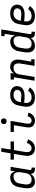

<svg xmlns="http://www.w3.org/2000/svg" viewBox="1704 -2488 791 4240"><g transform="rotate(-90 2100.0 -367.5)"><path d="M210 8Q210 8 210 8Q210 8 210 8Q182 8 155.5 0Q129 -8 110 -25.5Q91 -43 80 -67.5Q69 -92 65 -118.5Q61 -145 62.5 -173.5Q64 -202 68 -230L87 -340Q91 -365 99 -390.5Q107 -416 120.5 -439Q134 -462 154 -481.5Q174 -501 198 -514Q222 -527 248 -532.5Q274 -538 299 -538Q325 -538 349 -531.5Q373 -525 391 -509.5Q409 -494 420 -472Q431 -450 436 -426L453 -530H537L467 -108Q466 -99 467 -91Q468 -83 473 -77Q478 -71 486 -68.5Q494 -66 502 -66H519V8H490Q468 8 447.5 3Q427 -2 411 -14.5Q395 -27 387.5 -46.5Q380 -66 381 -87Q367 -65 348.5 -46Q330 -27 307 -14.5Q284 -2 259 3Q234 8 210 8ZM254 -66Q271 -66 288 -69Q305 -72 321 -80Q337 -88 350.5 -100.5Q364 -113 374 -128Q384 -143 389.5 -159.5Q395 -176 397 -193L416 -303Q419 -322 420 -341Q421 -360 418 -378.5Q415 -397 408 -413.5Q401 -430 388 -442Q375 -454 357 -459.5Q339 -465 320 -465Q301 -465 283 -461Q265 -457 248 -448.5Q231 -440 217 -426.5Q203 -413 193 -397Q183 -381 177 -363.5Q171 -346 168 -328L150 -218Q147 -199 146.5 -180Q146 -161 149.5 -143.5Q153 -126 162 -110.5Q171 -95 185 -84.5Q199 -74 217 -70Q235 -66 254 -66Z M947 8Q918 8 890 1.5Q862 -5 840.5 -20.5Q819 -36 804.5 -59.5Q790 -83 783.5 -109.5Q777 -136 778 -165.5Q779 -195 784 -224L822 -457H694V-530H835L869 -735H952L918 -530H1097V-456H906L866 -212Q863 -195 861.5 -178Q860 -161 862.5 -144.5Q865 -128 871 -113Q877 -98 888 -87Q899 -76 914.5 -71Q930 -66 947 -66Q967 -66 987 -74.5Q1007 -83 1022.5 -98.5Q1038 -114 1048.5 -133Q1059 -152 1066 -172L1142 -143Q1131 -112 1112.5 -83.5Q1094 -55 1067.5 -33.5Q1041 -12 1009.5 -2Q978 8 947 8Z M1558 8Q1533 8 1509 3Q1485 -2 1465 -14Q1445 -26 1431.5 -45Q1418 -64 1411.5 -86.5Q1405 -109 1405.5 -134Q1406 -159 1410 -184L1455 -457H1307V-530H1551L1491 -172Q1488 -153 1488.5 -133.5Q1489 -114 1497.5 -98.5Q1506 -83 1522 -74.5Q1538 -66 1558 -66Q1574 -66 1591 -73Q1608 -80 1621 -93Q1634 -106 1642 -122Q1650 -138 1655 -155L1734 -134Q1725 -105 1709 -78Q1693 -51 1669 -31Q1645 -11 1616 -1.5Q1587 8 1558 8ZM1543 -618Q1528 -618 1514.5 -623Q1501 -628 1492.5 -639.5Q1484 -651 1481.5 -665.5Q1479 -680 1482 -695Q1484 -705 1489 -715Q1494 -725 1503 -731.5Q1512 -738 1522.5 -740.5Q1533 -743 1543 -743Q1558 -743 1572 -737.5Q1586 -732 1594 -720.5Q1602 -709 1604.5 -694.5Q1607 -680 1605 -665Q1603 -655 1597.5 -645Q1592 -635 1583 -628.5Q1574 -622 1563.5 -620Q1553 -618 1543 -618Z M2073 8Q2049 8 2025 5Q2001 2 1979 -5Q1957 -12 1938 -24.5Q1919 -37 1904.5 -53.5Q1890 -70 1880.5 -91Q1871 -112 1866.5 -135Q1862 -158 1863 -182Q1864 -206 1868 -230L1887 -340Q1891 -367 1900.5 -394Q1910 -421 1926.5 -445Q1943 -469 1966 -488Q1989 -507 2015.5 -518.5Q2042 -530 2070 -534Q2098 -538 2125 -538Q2152 -538 2178 -534Q2204 -530 2227 -520.5Q2250 -511 2269.5 -495.5Q2289 -480 2301 -458Q2313 -436 2317 -410Q2321 -384 2317 -358Q2313 -336 2302.5 -315Q2292 -294 2275.5 -277Q2259 -260 2238 -249Q2217 -238 2195 -231.5Q2173 -225 2151 -223Q2129 -221 2107 -221Q2068 -221 2029 -222.5Q1990 -224 1952 -231L1950 -218Q1947 -198 1947 -178Q1947 -158 1952.5 -139.5Q1958 -121 1969.5 -106.5Q1981 -92 1997.5 -82.5Q2014 -73 2033.5 -69.5Q2053 -66 2073 -66Q2093 -66 2113 -69.5Q2133 -73 2152.5 -83Q2172 -93 2188 -108Q2204 -123 2215 -141L2289 -108Q2272 -80 2247.5 -57Q2223 -34 2194 -19Q2165 -4 2134 2Q2103 8 2073 8ZM2120 -292Q2132 -292 2144.5 -293.5Q2157 -295 2169 -298.5Q2181 -302 2192.5 -308.5Q2204 -315 2213 -324.5Q2222 -334 2227.5 -345.5Q2233 -357 2235 -369Q2238 -383 2235 -397.5Q2232 -412 2224.5 -423.5Q2217 -435 2206 -443Q2195 -451 2181.5 -456Q2168 -461 2153.5 -463Q2139 -465 2125 -465Q2107 -465 2088 -462Q2069 -459 2051.5 -450.5Q2034 -442 2019 -428.5Q2004 -415 1993.5 -398.5Q1983 -382 1977 -364Q1971 -346 1968 -328L1964 -304Q1983 -300 2002.5 -299Q2022 -298 2042 -297Q2062 -296 2081.5 -294Q2101 -292 2120 -292Z M2438 0 2514 -457H2463V-530H2610L2597 -451Q2608 -471 2624 -488Q2640 -505 2660 -517Q2680 -529 2702 -533.5Q2724 -538 2745 -538Q2774 -538 2801 -530.5Q2828 -523 2849 -506Q2870 -489 2882.5 -465Q2895 -441 2900.5 -414Q2906 -387 2905 -358Q2904 -329 2899 -300L2861 -74H2912V0H2766L2817 -312Q2820 -331 2821 -349Q2822 -367 2819 -384.5Q2816 -402 2808 -417.5Q2800 -433 2787 -444Q2774 -455 2756.5 -460Q2739 -465 2720 -465Q2703 -465 2686 -461.5Q2669 -458 2653.5 -450Q2638 -442 2624.5 -429.5Q2611 -417 2601 -402Q2591 -387 2585.5 -370.5Q2580 -354 2578 -337L2522 0Z M3210 8Q3210 8 3210 8Q3210 8 3210 8Q3182 8 3155.5 0Q3129 -8 3110 -25.5Q3091 -43 3080 -67.5Q3069 -92 3065 -118.5Q3061 -145 3062.5 -173.5Q3064 -202 3068 -230L3087 -340Q3091 -365 3099 -390.5Q3107 -416 3120.5 -439Q3134 -462 3154 -481.5Q3174 -501 3198 -514Q3222 -527 3248 -532.5Q3274 -538 3299 -538Q3325 -538 3349 -531.5Q3373 -525 3391 -509.5Q3409 -494 3420 -472Q3431 -450 3436 -426L3475 -662H3424V-735H3571L3467 -108Q3466 -99 3467 -91Q3468 -83 3473 -77Q3478 -71 3486 -68.5Q3494 -66 3502 -66H3519V8H3490Q3468 8 3447.5 3Q3427 -2 3411 -14.5Q3395 -27 3387.5 -46.5Q3380 -66 3381 -87Q3367 -65 3348.5 -46Q3330 -27 3307 -14.5Q3284 -2 3259 3Q3234 8 3210 8ZM3254 -66Q3271 -66 3288 -69Q3305 -72 3321 -80Q3337 -88 3350.5 -100.5Q3364 -113 3374 -128Q3384 -143 3389.5 -159.5Q3395 -176 3397 -193L3416 -303Q3419 -322 3420 -341Q3421 -360 3418 -378.5Q3415 -397 3408 -413.5Q3401 -430 3388 -442Q3375 -454 3357 -459.5Q3339 -465 3320 -465Q3301 -465 3283 -461Q3265 -457 3248 -448.5Q3231 -440 3217 -426.5Q3203 -413 3193 -397Q3183 -381 3177 -363.5Q3171 -346 3168 -328L3150 -218Q3147 -199 3146.5 -180Q3146 -161 3149.5 -143.5Q3153 -126 3162 -110.5Q3171 -95 3185 -84.5Q3199 -74 3217 -70Q3235 -66 3254 -66Z M3873 8Q3849 8 3825 5Q3801 2 3779 -5Q3757 -12 3738 -24.5Q3719 -37 3704.5 -53.5Q3690 -70 3680.5 -91Q3671 -112 3666.5 -135Q3662 -158 3663 -182Q3664 -206 3668 -230L3687 -340Q3691 -367 3700.5 -394Q3710 -421 3726.5 -445Q3743 -469 3766 -488Q3789 -507 3815.5 -518.5Q3842 -530 3870 -534Q3898 -538 3925 -538Q3952 -538 3978 -534Q4004 -530 4027 -520.5Q4050 -511 4069.5 -495.5Q4089 -480 4101 -458Q4113 -436 4117 -410Q4121 -384 4117 -358Q4113 -336 4102.5 -315Q4092 -294 4075.5 -277Q4059 -260 4038 -249Q4017 -238 3995 -231.5Q3973 -225 3951 -223Q3929 -221 3907 -221Q3868 -221 3829 -222.5Q3790 -224 3752 -231L3750 -218Q3747 -198 3747 -178Q3747 -158 3752.5 -139.5Q3758 -121 3769.5 -106.5Q3781 -92 3797.5 -82.5Q3814 -73 3833.5 -69.5Q3853 -66 3873 -66Q3893 -66 3913 -69.5Q3933 -73 3952.5 -83Q3972 -93 3988 -108Q4004 -123 4015 -141L4089 -108Q4072 -80 4047.5 -57Q4023 -34 3994 -19Q3965 -4 3934 2Q3903 8 3873 8ZM3920 -292Q3932 -292 3944.5 -293.5Q3957 -295 3969 -298.5Q3981 -302 3992.5 -308.5Q4004 -315 4013 -324.5Q4022 -334 4027.5 -345.5Q4033 -357 4035 -369Q4038 -383 4035 -397.5Q4032 -412 4024.5 -423.5Q4017 -435 4006 -443Q3995 -451 3981.5 -456Q3968 -461 3953.5 -463Q3939 -465 3925 -465Q3907 -465 3888 -462Q3869 -459 3851.5 -450.5Q3834 -442 3819 -428.5Q3804 -415 3793.5 -398.5Q3783 -382 3777 -364Q3771 -346 3768 -328L3764 -304Q3783 -300 3802.5 -299Q3822 -298 3842 -297Q3862 -296 3881.5 -294Q3901 -292 3920 -292Z"/></g></svg>

Font: Iosevka Slab Extended
Style: Italic
Weight: 400
Width: 7
Italic angle: -9°
Monospace: yes
Designer: Belleve Invis
Foundry: Belleve Invis
Version: Version 11.1.0; ttfautohint (v1.8.3)